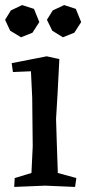

<svg xmlns="http://www.w3.org/2000/svg" viewBox="-28 -732 340 757"><path d="M199 -363 193 -263 196 -166 200 -50 273 -30 268 5 150 0 28 5 30 -30 96 -50 101 -155 99 -347 94 -451 23 -448 18 -483 156 -510 206 -499ZM15 -691 59 -712 106 -697 127 -645 100 -603 55 -585 12 -611 -8 -654ZM180 -691 225 -712 271 -697 292 -645 265 -603 220 -585 178 -611 157 -654Z"/></svg>

Font: Alike Angular
Style: Regular
Weight: 400
Designer: Sveta Sebyakina
Foundry: Cyreal (www.cyreal.org)
Version: Version 1.300; ttfautohint (v1.8.4.7-5d5b)